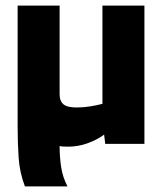

<svg xmlns="http://www.w3.org/2000/svg" viewBox="-20 -514 579 686"><path d="M224 10Q210 10 204 9.5Q198 9 193 8Q193 47 198.5 83Q204 119 221 152H69Q50 102 46.5 48.5Q43 -5 43 -60V-494H193V-177Q193 -153 206.5 -141.5Q220 -130 253 -130Q279 -130 303 -134Q327 -138 346 -143V-494H496V0H356L352 -33Q326 -14 292.5 -2Q259 10 224 10Z"/></svg>

Font: Blinker
Style: Regular
Weight: 400
Designer: Juergen Huber
Foundry: supertype
Version: 1.017